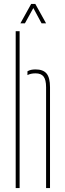

<svg xmlns="http://www.w3.org/2000/svg" viewBox="-20 -959 333 979"><path d="M60 0V-800H80V0ZM215 0V-514Q215 -552.5 202.2 -568.8Q189.5 -585 161 -585Q136.5 -585 120 -576V-595.5Q128.5 -600.5 138.5 -602.8Q148.5 -605 161 -605Q200 -605 217.5 -584Q235 -563 235 -514V0ZM84 -840 139 -939H160L215 -840H192L150 -918L107 -840Z"/></svg>

Font: Big Shoulders Stencil Thin
Style: Regular
Weight: 100
Designer: Patric King
Foundry: XO Type Co
Version: Version 2.001